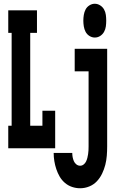

<svg xmlns="http://www.w3.org/2000/svg" viewBox="-20 -790 640 1023"><path d="M24 0V-120H42V-615H24V-735H177V-615H141V-120H206V-200H274V0ZM485 -590Q470 -590 456.5 -598.5Q443 -607 436 -620.5Q429 -634 426.5 -649.5Q424 -665 424 -680Q424 -695 426.5 -710.5Q429 -726 436 -739.5Q443 -753 456.5 -761.5Q470 -770 485 -770Q500 -770 513.5 -761.5Q527 -753 534.5 -739.5Q542 -726 544 -710.5Q546 -695 546 -680Q546 -665 544 -649.5Q542 -634 534.5 -620.5Q527 -607 514 -598.5Q501 -590 485 -590ZM407 213Q385 213 364 206Q343 199 326 184.5Q309 170 298 151Q287 132 280 111Q273 90 269.5 68.5Q266 47 266 25H365Q365 36 367 47Q369 58 373.5 68.5Q378 79 387 86Q396 93 407 93Q417 93 425.5 86.5Q434 80 438.5 70.5Q443 61 445.5 51Q448 41 449.5 31Q451 21 451.5 10.5Q452 0 452 -10V-410H378V-530H551V-10Q551 15 549 40Q547 65 541 88.5Q535 112 524 135Q513 158 496 176Q479 194 455.5 203.5Q432 213 407 213Z"/></svg>

Font: Iosevka Curly Slab HvEx
Style: Regular
Weight: 900
Width: 7
Monospace: yes
Designer: Belleve Invis
Foundry: Belleve Invis
Version: Version 11.1.0; ttfautohint (v1.8.3)